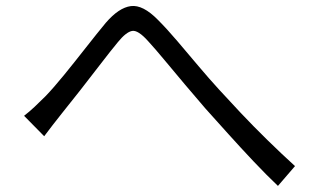

<svg xmlns="http://www.w3.org/2000/svg" viewBox="-20 -650 1040 630"><path d="M59 -270Q77 -284 93.5 -299.5Q110 -315 129 -334Q156 -362 191 -405Q226 -448 262 -494Q298 -540 327 -575Q370 -625 409.5 -630Q449 -635 498 -585Q528 -555 562 -515Q596 -475 631 -433.5Q666 -392 698 -357Q728 -324 769.5 -280Q811 -236 857.5 -190.5Q904 -145 948 -105L892 -40Q854 -76 812 -120.5Q770 -165 729.5 -210Q689 -255 654 -294Q622 -331 587 -372.5Q552 -414 520.5 -452Q489 -490 466 -515Q433 -552 413.5 -548.5Q394 -545 367 -512Q343 -483 310 -440Q277 -397 243 -353.5Q209 -310 183 -278Q168 -259 152 -238.5Q136 -218 125 -203Z"/></svg>

Font: Source Han Sans SC Normal
Style: Regular
Weight: 350
Designer: Ryoko NISHIZUKA 西塚涼子 (kana, bopomofo & ideographs); Paul D. Hunt (Latin, Greek & Cyrillic); Sandoll Communications 산돌커뮤니
Foundry: Adobe
Version: Version 2.004;hotconv 1.0.118;makeotfexe 2.5.65603